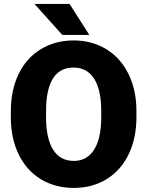

<svg xmlns="http://www.w3.org/2000/svg" viewBox="-20 -921 730 951"><path d="M655.8 -340.8Q655.8 -236.8 617.2 -156.7Q578.6 -76.7 507.6 -33.4Q436.5 9.8 345.7 9.8Q254.9 9.8 184.6 -32Q114.3 -73.7 75 -151.4Q35.6 -229 33.7 -329.6V-369.6Q33.7 -474.1 72 -554Q110.4 -633.8 181.9 -677.2Q253.4 -720.7 344.7 -720.7Q435.1 -720.7 505.9 -677.7Q576.7 -634.8 616 -555.4Q655.3 -476.1 655.8 -373.5ZM481.4 -370.6Q481.4 -476.6 446 -531.5Q410.6 -586.4 344.7 -586.4Q215.8 -586.4 208.5 -393.1L208 -340.8Q208 -236.3 242.7 -180.2Q277.3 -124 345.7 -124Q410.6 -124 445.8 -179.2Q481 -234.4 481.4 -337.9ZM422.4 -748H288.6L150.9 -901.4H324.7Z"/></svg>

Font: Roboto Black
Style: Regular
Weight: 900
Designer: Google
Version: Version 2.134; 2016